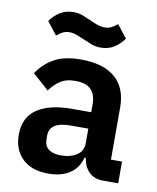

<svg xmlns="http://www.w3.org/2000/svg" viewBox="-85 -810 728 888"><g transform="rotate(10 279.5 -366.0)"><path d="M458 0Q416 0 391.5 -24.5Q367 -49 361 -90H355Q342 -39 302 -13.5Q262 12 203 12Q123 12 80 -30Q37 -72 37 -142Q37 -223 95 -262.5Q153 -302 260 -302H349V-340Q349 -384 326 -408Q303 -432 252 -432Q207 -432 179.5 -412.5Q152 -393 133 -366L57 -434Q86 -479 134 -506.5Q182 -534 261 -534Q367 -534 422 -486Q477 -438 477 -348V-102H529V0ZM246 -81Q289 -81 319 -100Q349 -119 349 -156V-225H267Q167 -225 167 -161V-144Q167 -112 187.5 -96.5Q208 -81 246 -81ZM339 -604Q316 -604 297.5 -611Q279 -618 261 -626Q238 -636 220.5 -642.5Q203 -649 186 -649Q169 -649 156 -642.5Q143 -636 127 -623L80 -683Q97 -708 124 -726Q151 -744 189 -744Q212 -744 230.5 -737Q249 -730 267 -722Q290 -711 307.5 -705Q325 -699 342 -699Q359 -699 372 -705.5Q385 -712 401 -725L448 -665Q431 -640 404 -622Q377 -604 339 -604Z"/></g></svg>

Font: IBM Plex Sans Hebrew SemiBold
Style: Regular
Weight: 600
Designer: Mike Abbink, Paul van der Laan, Pieter van Rosmalen, Yanek Iontef
Foundry: Bold Monday
Version: Version 1.2